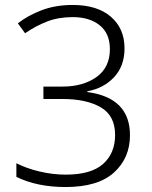

<svg xmlns="http://www.w3.org/2000/svg" viewBox="-20 -744 611 774"><path d="M482 -549Q482 -478 440 -433Q398 -388 332 -376V-373Q504 -350 504 -199Q504 -107 439.5 -48.5Q375 10 244 10Q130 10 46 -31V-86Q87 -65 140 -52.5Q193 -40 245 -40Q347 -40 395.5 -83Q444 -126 444 -200Q444 -278 386 -311.5Q328 -345 231 -345H155V-395H232Q315 -395 369 -433.5Q423 -472 423 -546Q423 -609 382 -642Q341 -675 273 -675Q216 -675 170.5 -657.5Q125 -640 81 -610L52 -650Q93 -682 148.5 -703Q204 -724 273 -724Q372 -724 427 -676.5Q482 -629 482 -549Z"/></svg>

Font: Noto Sans Myanmar Light
Style: Regular
Weight: 300
Designer: Monotype Design Team
Foundry: Monotype Imaging Inc.
Version: Version 2.107; ttfautohint (v1.8.4.7-5d5b)